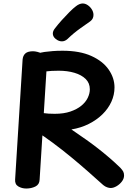

<svg xmlns="http://www.w3.org/2000/svg" viewBox="-20 -1070 772 1105"><path d="M110 -727Q112 -750 126 -762.5Q140 -775 170 -775Q181 -775 195 -771.5Q209 -768 222 -761.5Q235 -755 243.5 -744.5Q252 -734 251 -720L208 -36Q207 -8 183.5 3.5Q160 15 131 15Q106 15 85.5 3Q65 -9 67 -37ZM203 -653Q191 -651 182.5 -658Q174 -665 168 -677Q162 -689 159 -702Q156 -715 156 -723Q156 -740 174 -752Q192 -764 236 -771Q259 -774 283.5 -776Q308 -778 340 -778Q439 -778 505.5 -748Q572 -718 605.5 -669.5Q639 -621 639 -567Q639 -524 621 -484.5Q603 -445 570 -412.5Q537 -380 491.5 -357Q446 -334 391 -325Q438 -293 475.5 -266.5Q513 -240 545.5 -214.5Q578 -189 609 -162.5Q640 -136 673 -104Q685 -91 689.5 -82Q694 -73 694 -60Q694 -42 681.5 -25.5Q669 -9 651 1.5Q633 12 617 12Q608 12 596.5 8Q585 4 574 -5Q534 -41 487 -82.5Q440 -124 389 -166Q338 -208 285.5 -247Q233 -286 182 -319L193 -424Q204 -423 230.5 -419Q257 -415 295 -415Q347 -415 385 -428Q423 -441 448 -461.5Q473 -482 485 -507Q497 -532 497 -556Q497 -592 473 -615.5Q449 -639 408.5 -651Q368 -663 318 -663Q295 -663 278 -662Q261 -661 244 -659Q227 -657 203 -653ZM336 -832Q318 -832 301 -845.5Q284 -859 284 -877Q284 -886 288 -894Q292 -902 298 -909Q314 -930 336 -954.5Q358 -979 380 -1001Q402 -1023 417 -1034Q427 -1042 437 -1046Q447 -1050 456 -1050Q471 -1050 485.5 -1040Q500 -1030 509 -1015Q518 -1000 518 -984Q518 -961 499 -947Q482 -935 443 -907.5Q404 -880 369 -846Q354 -832 336 -832Z"/></svg>

Font: Playpen Sans SemiBold
Style: Regular
Weight: 600
Designer: Laura Meseguer, Veronika Burian, José Scaglione
Foundry: TypeTogether
Version: Version 1.001